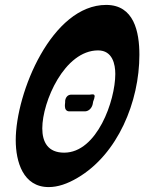

<svg xmlns="http://www.w3.org/2000/svg" viewBox="-20 -758 587 781"><path d="M547 -535C547 -629 525 -738 412 -738C191 -738 44 -381 44 -188C44 -100 74 3 178 3C215 3 254 -10 296 -35C459 -131 547 -344 547 -535ZM241 -137C175 -137 152 -180 152 -236C152 -344 242 -553 379 -553C438 -553 449 -496 449 -457C449 -349 375 -137 241 -137ZM270 -373C256 -373 247 -363 245 -348V-342L244 -331V-326C244 -314 250 -305 262 -305H325C340 -305 353 -317 357 -334L359 -345L364 -359L363 -358C364 -361 365 -364 365 -366C365 -371 363 -374 358 -374H354L345 -373Z"/></svg>

Font: Bangerz
Style: Regular
Weight: 400
Designer: vernon adams
Foundry: Vernon Adams
Version: Version 2.10;December 28, 2023;FontCreator 13.0.0.2683 64-bi